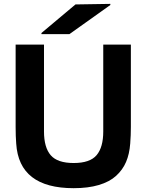

<svg xmlns="http://www.w3.org/2000/svg" viewBox="-20 -961 759 995"><path d="M658.2 -303.2Q658.2 -260.3 654.8 -216.8Q650.9 -163.1 633.3 -121.8Q615.7 -80.6 581.5 -49.6Q547.4 -18.6 491.9 -2.2Q436.5 14.2 361.8 14.2Q78.6 14.2 64 -216.8Q61 -253.9 61 -303.2V-730H208V-279.8Q208 -196.8 242.9 -156.5Q277.8 -116.2 361.8 -116.2Q446.3 -116.2 480.7 -157Q515.1 -197.8 515.1 -279.8V-730H658.2ZM194.8 -784.2V-790L371.1 -938L551.8 -940.9V-935.1L339.8 -784.2Z"/></svg>

Font: Nacelle Bold
Style: Regular
Weight: 700
Designer: Sora Sagano
Foundry: Sora Sagano
Version: Version 1.000;FEAKit 1.0